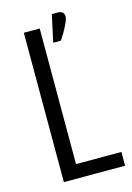

<svg xmlns="http://www.w3.org/2000/svg" viewBox="-112 -776 572 834"><g transform="rotate(-15 174.5 -359.5)"><path d="M207.2 -718.6H235.1Q247 -718.6 254.6 -712.4Q262.2 -706.3 262.2 -692.9Q262.2 -682 253.2 -663Q244.3 -644.1 233.5 -625.6Q222.6 -607.2 215.2 -596.7H180.7ZM68.7 -671.7H140.1V-62H344.1V0H68.7Z"/></g></svg>

Font: Khand Variable Light
Style: Regular
Weight: 300
Designer: Satya Rajpurohit
Foundry: Indian Type Foundry
Version: Version 3.000